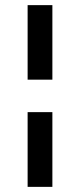

<svg xmlns="http://www.w3.org/2000/svg" viewBox="-20 -730 313 750"><path d="M87.9 -292Q112.3 -292 184.6 -292Q184.6 -218.8 184.6 0Q161.1 0 87.9 0Q87.9 -73.2 87.9 -292ZM87.9 -710Q112.3 -710 184.6 -710Q184.6 -637.7 184.6 -418.9Q161.1 -418.9 87.9 -418.9Q87.9 -492.2 87.9 -710Z"/></svg>

Font: SSportsD
Style: Medium
Weight: 400
Designer: Swiss Typefaces
Version: Version 1.000